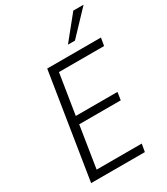

<svg xmlns="http://www.w3.org/2000/svg" viewBox="-222 -1019 974 1117"><g transform="rotate(-30 265.0 -460.5)"><path d="M49 0 161 -705H522L513 -653H210L167 -383H447L439 -331H160L116 -52H419L410 0ZM335 -765 461 -921H530L382 -765Z"/></g></svg>

Font: Nunito Sans 10pt Condensed Light
Style: Italic
Weight: 300
Width: 3
Italic angle: -9°
Designer: Vernon Adams
Foundry: Vernon Adams
Version: Version 3.101;gftools[0.9.27]